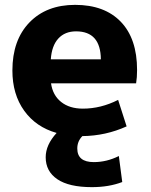

<svg xmlns="http://www.w3.org/2000/svg" viewBox="-20 -550 620 790"><path d="M189 -306H395Q394 -421 293 -421Q247 -421 220 -391.5Q193 -362 189 -306ZM213 -3Q128 -27 79.5 -94.5Q31 -162 31 -260Q31 -385 101 -457.5Q171 -530 289 -530Q410 -530 477 -460.5Q544 -391 544 -262Q544 -231 540 -207H190Q197 -158 231.5 -130.5Q266 -103 321 -103Q395 -103 466 -139L501 -30Q415 9 319 10Q298 31 298 61Q298 117 366 117Q419 117 469 92L483 199Q428 220 358 220Q264 220 216 187.5Q168 155 168 97Q168 46 213 -3Z"/></svg>

Font: Mplus 1p ExtraBold
Style: Regular
Weight: 800
Version: Version 1.061